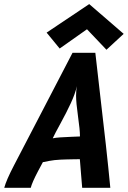

<svg xmlns="http://www.w3.org/2000/svg" viewBox="-54 -900 612 920"><path d="M373.5 -880.4 538.6 -737.8 456.1 -661.6 362.8 -759.8 231.9 -667.5 169.4 -743.7ZM329.1 -246.1V-249.5Q329.1 -276.4 319.8 -342.5Q310.5 -408.7 310.5 -441.9Q310.5 -467.8 314.5 -487.3Q306.2 -450.7 285.4 -405.8Q264.6 -360.8 236.3 -309.3Q208 -257.8 198.7 -237.3Q212.4 -240.2 234.1 -241.7Q255.9 -243.2 286.6 -244.4Q317.4 -245.6 329.1 -246.1ZM293.5 -647H402.8Q410.6 -574.7 426 -443.8Q441.4 -313 453.4 -205.1Q465.3 -97.2 474.6 0H339.8Q337.9 -22 334.2 -67.9Q330.6 -113.8 328.6 -137.2Q317.4 -137.2 294.4 -136.7Q271.5 -136.2 262.2 -136Q252.9 -135.7 235.6 -135Q218.3 -134.3 207.3 -132.8Q196.3 -131.3 181.4 -128.9Q166.5 -126.5 151.4 -123L127.9 -79.1Q99.6 -25.4 93.3 0H-33.7Q-23.9 -37.1 13.7 -108.9Q60.5 -198.7 153.8 -378.2Q247.1 -557.6 293.5 -647Z"/></svg>

Font: Fantasque Sans Mono
Style: Bold Italic
Weight: 700
Italic angle: -11°
Monospace: yes
Designer: Jany Belluz
Version: Version 1.7.1